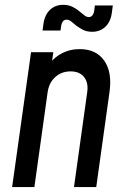

<svg xmlns="http://www.w3.org/2000/svg" viewBox="-20 -756 508 776"><path d="M29 0 105.5 -545H195.5L184.5 -467.5L171 -485.5Q194 -521 227.8 -539.2Q261.5 -557.5 302 -557.5Q368.5 -557.5 401.2 -511Q434 -464.5 422.5 -383.5L369 0H279L332.5 -383.5Q338 -421.5 319.8 -444.5Q301.5 -467.5 265.5 -467.5Q228.5 -467.5 203.2 -444.5Q178 -421.5 172.5 -383.5L119 0ZM352.5 -627.5Q330 -627.5 314 -636.2Q298 -645 288 -652.5Q278 -661 268.5 -668.8Q259 -676.5 249 -676.5Q239.5 -676.5 234.2 -669.5Q229 -662.5 227.5 -653.5L224.5 -632.5H152L155.5 -659Q161 -697 182.5 -716.8Q204 -736.5 235 -736.5Q257 -736.5 273.5 -728.2Q290 -720 300 -711Q311 -702.5 320 -694.8Q329 -687 339 -687Q348.5 -687 354 -694.5Q359.5 -702 360.5 -711L363.5 -734H436L432 -704.5Q427 -667 405.2 -647.2Q383.5 -627.5 352.5 -627.5Z"/></svg>

Font: Mohave Light Medium
Style: Italic
Weight: 500
Italic angle: -8°
Version: Version 2.003